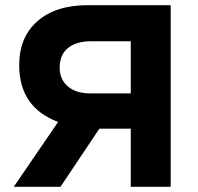

<svg xmlns="http://www.w3.org/2000/svg" viewBox="-20 -720 763 740"><path d="M638 -700V0H484V-224H363L213 0H33L204 -250Q54 -306 54 -469Q54 -577 124.5 -638.5Q195 -700 318 -700ZM328 -360H484V-561H331Q274 -561 242 -535Q210 -509 210 -459Q210 -414 241.5 -387Q273 -360 328 -360Z"/></svg>

Font: Quicksand
Style: Bold
Weight: 700
Version: Version 3.000